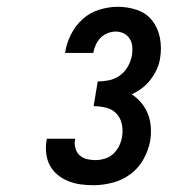

<svg xmlns="http://www.w3.org/2000/svg" viewBox="-20 -863 540 566"><path d="M256 -317Q236 -317 217.5 -319.5Q199 -322 181.5 -329Q164 -336 150 -347.5Q136 -359 127.5 -374.5Q119 -390 116.5 -409Q114 -428 117 -447L118 -454H202L201 -451Q199 -438 202.5 -425.5Q206 -413 215 -405Q224 -397 236 -394Q248 -391 262 -391Q275 -391 289.5 -395.5Q304 -400 314.5 -410Q325 -420 331.5 -433.5Q338 -447 340 -461Q343 -479 339 -497.5Q335 -516 323 -528.5Q311 -541 293 -545.5Q275 -550 256 -550L268 -623Q285 -623 302 -626.5Q319 -630 333.5 -640.5Q348 -651 357 -667Q366 -683 369 -700Q371 -713 370 -725.5Q369 -738 362.5 -748.5Q356 -759 345 -764.5Q334 -770 321 -770Q310 -770 298 -765.5Q286 -761 277 -752Q268 -743 262.5 -731Q257 -719 255 -707H172V-708Q176 -735 189 -761Q202 -787 223.5 -806.5Q245 -826 273 -834.5Q301 -843 327 -843Q357 -843 384.5 -833.5Q412 -824 429 -802Q446 -780 451.5 -751Q457 -722 452 -692Q450 -676 442.5 -659.5Q435 -643 424 -628.5Q413 -614 398.5 -603Q384 -592 368 -585Q384 -575 396.5 -560Q409 -545 416 -527Q423 -509 424.5 -489Q426 -469 423 -449Q418 -421 403.5 -394.5Q389 -368 365 -350Q341 -332 312 -324.5Q283 -317 256 -317Z"/></svg>

Font: Iosevka Semibold Oblique
Style: Regular
Weight: 600
Italic angle: -9°
Monospace: yes
Designer: Belleve Invis
Foundry: Belleve Invis
Version: Version 32.5.0; ttfautohint (v1.8.4)